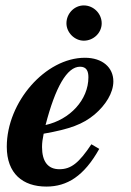

<svg xmlns="http://www.w3.org/2000/svg" viewBox="-20 -675 484 708"><path d="M317 -143C271 -74 242 -51 199 -51C157 -51 135 -79 135 -133C135 -149 137 -162 141 -182C238 -199 286 -217 329 -253C369 -287 398 -332 398 -375C398 -426 358 -462 293 -462C148 -462 5 -299 5 -134C5 -35 64 13 151 13C228 13 290 -26 346 -126ZM148 -214C184 -353 227 -429 275 -429C299 -429 306 -413 306 -390C306 -307 238 -234 148 -214ZM289 -655C254 -655 225 -625 225 -589C225 -555 255 -525 289 -525C325 -525 355 -554 355 -589C355 -625 325 -655 289 -655Z"/></svg>

Font: XITS
Style: Bold Italic
Weight: 700
Italic angle: -16.33°
Designer: MicroPress Inc., with final additions and corrections provided by Coen Hoffman, Elsevier (retired)
Version: Version 1.105